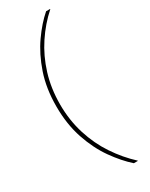

<svg xmlns="http://www.w3.org/2000/svg" viewBox="-244 -856 816 1046"><g transform="rotate(-30 163.5 -333.0)"><path d="M259 145Q207 99 158.5 30.5Q110 -38 79 -129.5Q48 -221 48 -333Q48 -446 79 -537Q110 -628 158.5 -697Q207 -766 259 -811H284V-809Q222 -754 173.5 -681Q125 -608 98 -520.5Q71 -433 71 -333Q71 -234 98.5 -146Q126 -58 174.5 14.5Q223 87 284 143V145Z"/></g></svg>

Font: DM Sans 17pt Thin
Style: Regular
Weight: 250
Version: Version 4.004;gftools[0.9.30]